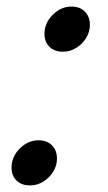

<svg xmlns="http://www.w3.org/2000/svg" viewBox="-20 -549 329 583"><path d="M115 -446Q115 -479 140 -504Q165 -529 197 -529Q223 -529 238 -513.5Q253 -498 253 -474Q253 -452 241.5 -433.5Q230 -415 211.5 -403.5Q193 -392 171 -392Q145 -392 130 -407Q115 -422 115 -446ZM15 -40Q15 -73 40 -98Q65 -123 97 -123Q123 -123 138 -107.5Q153 -92 153 -68Q153 -46 141.5 -27.5Q130 -9 111.5 2.5Q93 14 71 14Q45 14 30 -1Q15 -16 15 -40Z"/></svg>

Font: Playfair Display Medium
Style: Italic
Weight: 500
Italic angle: -14°
Designer: Claus Eggers Sørensen
Foundry: Claus Eggers Sørensen
Version: Version 1.203